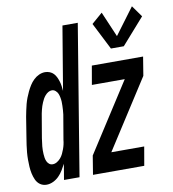

<svg xmlns="http://www.w3.org/2000/svg" viewBox="-105 -843 833 926"><g transform="rotate(-10 312.0 -380.0)"><path d="M468 -585 401 -717 454 -763 507 -639 603 -768 643 -712 531 -585ZM49 8Q31 8 17.5 -1.5Q4 -11 -3 -26.5Q-10 -42 -13.5 -58.5Q-17 -75 -18 -92Q-19 -109 -19 -126.5Q-19 -144 -17.5 -161.5Q-16 -179 -13.5 -196.5Q-11 -214 -8 -232L8 -332Q11 -347 14 -362Q17 -377 21 -392Q25 -407 30.5 -421.5Q36 -436 43 -450.5Q50 -465 58.5 -478.5Q67 -492 79 -503.5Q91 -515 105.5 -521.5Q120 -528 135 -528Q147 -528 158 -523.5Q169 -519 176.5 -511Q184 -503 189 -492.5Q194 -482 197.5 -470.5Q201 -459 202.5 -447.5Q204 -436 205 -424L257 -735H332L211 0H135L148 -77Q140 -62 131 -47Q122 -32 109.5 -19.5Q97 -7 81 0.5Q65 8 49 8ZM277 0 292 -92 508 -428H347L363 -520H614L599 -428L383 -92H544L528 0ZM95 -84Q106 -84 116.5 -90.5Q127 -97 134.5 -106Q142 -115 147 -125.5Q152 -136 156 -147Q160 -158 162.5 -169Q165 -180 166 -191L183 -291Q185 -301 186.5 -311.5Q188 -322 188.5 -332.5Q189 -343 189.5 -353.5Q190 -364 189.5 -374Q189 -384 187 -394.5Q185 -405 181.5 -413.5Q178 -422 170 -429Q162 -436 152 -436Q152 -436 152 -436Q152 -436 152 -436Q143 -436 134.5 -431Q126 -426 119.5 -418.5Q113 -411 108.5 -403Q104 -395 100.5 -386.5Q97 -378 94 -369.5Q91 -361 89 -352Q87 -343 85 -334.5Q83 -326 82 -317L65 -217Q64 -207 62.5 -197.5Q61 -188 60 -178Q59 -168 59 -158.5Q59 -149 59.5 -140Q60 -131 61.5 -121.5Q63 -112 67 -103.5Q71 -95 78 -89.5Q85 -84 95 -84Z"/></g></svg>

Font: Iosevka SS04 SmBd Ex Obl
Style: Regular
Weight: 600
Width: 7
Italic angle: -9°
Monospace: yes
Designer: Belleve Invis
Foundry: Belleve Invis
Version: Version 19.0.0; ttfautohint (v1.8.4)